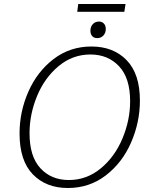

<svg xmlns="http://www.w3.org/2000/svg" viewBox="-20 -935 772 962"><path d="M78 -266Q78 -376 122.5 -476.5Q167 -577 249 -639.5Q331 -702 438 -702Q548 -702 614.5 -633.5Q681 -565 681 -431Q681 -323 637 -221.5Q593 -120 510.5 -56.5Q428 7 320 7Q211 7 144.5 -61.5Q78 -130 78 -266ZM632 -428Q632 -544 576.5 -603Q521 -662 433 -662Q344 -662 274 -604Q204 -546 166 -454.5Q128 -363 128 -267Q128 -151 182.5 -92Q237 -33 325 -33Q414 -33 484.5 -91Q555 -149 593.5 -241Q632 -333 632 -428ZM433 -781Q433 -801 445 -814Q457 -827 476 -827Q491 -827 500.5 -817Q510 -807 510 -790Q510 -770 498 -757Q486 -744 467 -744Q451 -744 442 -754Q433 -764 433 -781ZM372 -915H609L603 -876H367Z"/></svg>

Font: Bitter Pro Light
Style: Italic
Weight: 300
Italic angle: -9°
Designer: Sol Matas, and Bitter project Authors
Foundry: Sol Matas
Version: Version 1.010